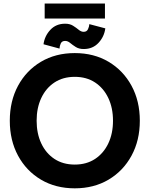

<svg xmlns="http://www.w3.org/2000/svg" viewBox="-20 -1029 828 1062"><path d="M34.2 -361.3Q34.2 -470.2 79.8 -554.7Q125.5 -639.2 206.5 -687.3Q287.6 -735.4 393.6 -735.4Q499.5 -735.4 580.6 -687.3Q661.6 -639.2 707.5 -554.7Q753.4 -470.2 753.4 -361.3Q753.4 -252.4 707.5 -168Q661.6 -83.5 580.6 -35.4Q499.5 12.7 393.6 12.7Q287.6 12.7 206.5 -35.4Q125.5 -83.5 79.8 -168Q34.2 -252.4 34.2 -361.3ZM182.6 -361.3Q182.6 -290.5 208.3 -235.8Q233.9 -181.2 281.2 -149.9Q328.6 -118.7 393.6 -118.7Q458.5 -118.7 505.9 -149.9Q553.2 -181.2 579.1 -235.8Q605 -290.5 605 -361.3Q605 -432.1 579.1 -486.8Q553.2 -541.5 505.9 -572.8Q458.5 -604 393.6 -604Q328.6 -604 281.2 -572.8Q233.9 -541.5 208.3 -486.8Q182.6 -432.1 182.6 -361.3ZM309.1 -760.3 220.7 -784.2Q226.6 -829.6 258.3 -863.8Q290 -897.9 340.3 -897.9Q366.2 -897.9 384 -886.7Q401.9 -875.5 415.3 -864.3Q428.7 -853 442.9 -853Q460 -853 466.8 -867.7Q473.6 -882.3 474.1 -895.5L562.5 -872.1Q556.6 -826.2 524.9 -792Q493.2 -757.8 442.9 -757.8Q417 -757.8 399.2 -769Q381.3 -780.3 367.9 -791.5Q354.5 -802.7 340.3 -802.7Q322.3 -802.7 315.9 -788.3Q309.6 -773.9 309.1 -760.3ZM227.1 -926.3V-1009.3H560.5V-926.3Z"/></svg>

Font: Giphurs
Style: Bold
Weight: 700
Version: Version 0.920; ttfautohint (v1.8.4.7-5d5b)